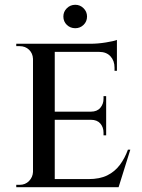

<svg xmlns="http://www.w3.org/2000/svg" viewBox="-20 -783 592 803"><path d="M209 -600V0H118V-600ZM466 -34 473 0H207V-34ZM424 -316V-282H207V-316ZM469 -600V-566H207V-600ZM525 -157 476 0H317L350 -34Q397 -34 428.5 -49.5Q460 -65 481 -93Q502 -121 515 -157ZM424 -284V-217H413V-228Q413 -251 399.5 -266.5Q386 -282 360 -282V-284ZM424 -381V-314H360V-316Q386 -316 399.5 -332Q413 -348 413 -370V-381ZM469 -569V-487H459V-500Q459 -529 442 -547.5Q425 -566 395 -566V-569ZM469 -616V-590L358 -600Q389 -600 423 -605.5Q457 -611 469 -616ZM120 -64 131 0H48V-10Q48 -10 54.5 -10Q61 -10 62 -10Q86 -10 101.5 -26Q117 -42 118 -64ZM120 -537H118Q117 -560 101.5 -575Q86 -590 62 -590Q61 -590 54.5 -590Q48 -590 48 -590V-600H131ZM295 -665Q274 -665 259.5 -679Q245 -693 245 -714Q245 -734 259.5 -748.5Q274 -763 295 -763Q315 -763 329.5 -748.5Q344 -734 344 -714Q344 -693 329.5 -679Q315 -665 295 -665Z"/></svg>

Font: Cinzel Medium
Style: Regular
Weight: 500
Designer: Natanael Gama
Version: Version 2.000